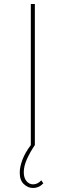

<svg xmlns="http://www.w3.org/2000/svg" viewBox="-20 -720 326 953"><path d="M133 0V-700H153V0ZM143 213Q119 213 98.5 194Q78 175 78 137Q78 108 91.5 72.5Q105 37 133 0H153Q130 34 114 69Q98 104 98 135Q98 163 111.5 179Q125 195 144 195Q167 195 185 175L195 190Q174 213 143 213Z"/></svg>

Font: Montserrat Thin
Style: Regular
Weight: 100
Designer: Julieta Ulanovsky
Foundry: Julieta Ulanovsky
Version: Version 9.000